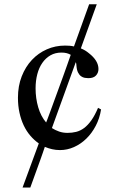

<svg xmlns="http://www.w3.org/2000/svg" viewBox="-20 -667 540 872"><path d="M439 -169.9Q432.6 -129.4 414.8 -95.5Q397 -61.5 371.8 -37.1Q346.7 -12.7 315.9 1Q285.2 14.6 252.4 14.6Q233.9 14.6 216.8 10.7Q199.7 6.8 183.6 0Q178.2 16.1 173.6 29.3Q168.9 42.5 163.1 59.1Q157.2 75.7 150.9 92.8L117.7 184.6H82.5L156.2 -15.6Q135.3 -30.3 117.7 -50.8Q100.1 -71.3 87.6 -97.7Q75.2 -124 68.4 -155.5Q61.5 -187 61.5 -223.1Q61.5 -276.4 78.6 -320.1Q95.7 -363.8 124.8 -394.8Q153.8 -425.8 192.6 -442.9Q231.4 -460 275.4 -460Q286.1 -460 296.1 -459.2Q306.2 -458.5 315.9 -456.1L384.8 -647.5H419.4L347.2 -447.3Q367.7 -439 383.8 -425.3Q427.2 -391.6 427.2 -353.5Q427.2 -336.4 416 -324.2Q404.8 -312 381.3 -312Q374 -312 365.2 -313.5Q356.4 -314.9 348.4 -320.6Q340.3 -326.2 334.5 -337.6Q328.6 -349.1 327.1 -369.1Q327.1 -378.4 324.2 -384.8L215.8 -85.4Q231 -75.7 248.5 -69.6Q266.1 -63.5 286.6 -63.5Q307.1 -63.5 325.9 -68.1Q344.7 -72.8 361.8 -85.4Q378.9 -98.1 394.8 -120.4Q410.6 -142.6 425.3 -177.2ZM141.6 -265.6Q141.6 -220.7 153.6 -179.7Q165.5 -138.7 189.5 -110.8Q189.9 -110.8 194.8 -124Q199.7 -137.2 207.8 -158.9Q215.8 -180.7 225.8 -208.3Q235.8 -235.8 246.3 -264.4Q256.8 -293 266.8 -320.6Q276.9 -348.1 284.4 -369.9Q292 -391.6 301.3 -418Q293 -422.9 283 -425.5Q272.9 -428.2 258.8 -428.2Q231 -428.2 209.2 -415.8Q187.5 -403.3 172.4 -381.6Q157.2 -359.9 149.4 -330.1Q141.6 -300.3 141.6 -265.6Z"/></svg>

Font: Doulos SIL APac
Style: Regular
Weight: 400
Designer: Walt Agee, Victor Gaultney, Peter Martin, Debbi Hosken, Becca Hirsbrunner
Foundry: SIL International
Version: Version 5.000